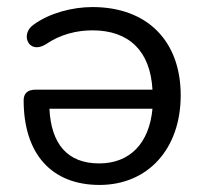

<svg xmlns="http://www.w3.org/2000/svg" viewBox="-20 -515 583 544"><path d="M262 9C398 9 492 -92 492 -245C492 -399 397 -495 242 -495C185 -495 120 -478 75 -445C36 -418 61 -360 109 -389C151 -418 198 -429 242 -429C346 -429 406 -370 412 -261H81C59 -261 47 -251 47 -231C47 -79 126 9 262 9ZM120 -207H412C403 -109 348 -52 261 -52C171 -52 125 -107 120 -207Z"/></svg>

Font: SN Pro Book
Style: Regular
Weight: 350
Designer: Tobias Whetton
Foundry: Supernotes
Version: Version 1.003;Glyphs 3.3 (3324)